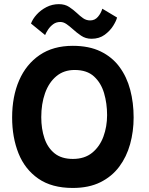

<svg xmlns="http://www.w3.org/2000/svg" viewBox="-20 -881 717 926"><path d="M331 25.5Q229.5 25.5 164.8 -19.5Q100 -64.5 69.2 -141.5Q38.5 -218.5 38.5 -314.5Q38.5 -415.5 72.2 -493.2Q106 -571 171.2 -615.5Q236.5 -660 331 -660Q409.5 -660 465.2 -633Q521 -606 556.2 -558.2Q591.5 -510.5 608 -448Q624.5 -385.5 624.5 -314.5Q624.5 -247 607.5 -185.8Q590.5 -124.5 555 -77Q519.5 -29.5 464 -2Q408.5 25.5 331 25.5ZM331.5 -114.5Q388 -114.5 424.5 -144.2Q461 -174 478.8 -222.2Q496.5 -270.5 496.5 -326Q496.5 -382 482 -431.5Q467.5 -481 433.5 -512.2Q399.5 -543.5 340 -543.5Q287.5 -543.5 251.5 -513.2Q215.5 -483 197.2 -431.5Q179 -380 179 -316Q179 -259.5 194.5 -213.8Q210 -168 243.5 -141.2Q277 -114.5 331.5 -114.5ZM129.5 -767.5Q137.5 -789.5 157 -811Q176.5 -832.5 204.2 -846.8Q232 -861 264 -861Q293 -861 313.5 -847.5Q334 -834 351 -818Q365.5 -804 380.8 -793.2Q396 -782.5 415 -782.5Q437.5 -782.5 452.2 -799.8Q467 -817 473.5 -839L544.5 -796.5Q541 -781 526 -756.8Q511 -732.5 484.8 -713.2Q458.5 -694 421.5 -694Q393 -694 371 -709Q349 -724 330.5 -741Q315.5 -754.5 300.8 -764.8Q286 -775 271 -775Q251 -775 236.5 -764.2Q222 -753.5 212.2 -738.8Q202.5 -724 197.5 -712Z"/></svg>

Font: Grandstander SemiBold
Style: Regular
Weight: 600
Designer: Tyler Finck
Foundry: Etcetera Type Co
Version: Version 1.200; ttfautohint (v1.8.3)